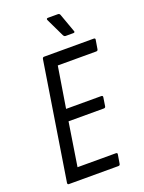

<svg xmlns="http://www.w3.org/2000/svg" viewBox="-156 -908 735 981"><g transform="rotate(-20 212.0 -417.5)"><path d="M43 0Q35 0 36 -9L137 -646Q139 -655 146 -655H416Q426 -655 424 -646L416 -598Q415 -589 406 -589H197L161 -366H352Q362 -366 360 -356L353 -311Q352 -302 343 -302H151L114 -66H322Q332 -66 330 -57L322 -9Q321 0 312 0ZM286 -717Q282 -717 279 -719.5Q276 -722 274 -726L226 -826Q225 -830 226.5 -832.5Q228 -835 233 -835H287Q296 -835 299 -826L335 -726Q337 -722 335 -719.5Q333 -717 328 -717Z"/></g></svg>

Font: Sofia Sans Condensed
Style: Italic
Weight: 400
Italic angle: -9°
Designer: Botio Nikoltchev, Ani Petrova
Foundry: lettersoup
Version: Version 4.101